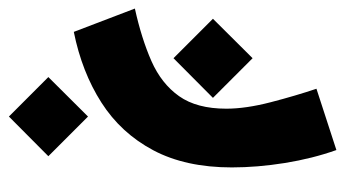

<svg xmlns="http://www.w3.org/2000/svg" viewBox="-226 -181 794 442"><g transform="rotate(90 171.0 40.0)"><path d="M218.3 234.4 309.6 325.7 218.3 416.5 127.4 325.7ZM84 -144.5 175.3 -53.2 84 37.6 -6.8 -53.2ZM23.4 267.1 -30.3 126.5Q38.6 111.3 90.6 88.4Q142.6 65.4 171.4 24.7Q200.2 -16.1 200.2 -84Q200.2 -128.9 185.3 -186.3Q170.4 -243.7 154.3 -291.5L295.4 -337.4Q314.9 -282.7 325.2 -219Q335.4 -155.3 335.4 -96.7Q335.4 9.8 295.9 84.2Q256.3 158.7 186 203.6Q115.7 248.5 23.4 267.1Z"/></g></svg>

Font: Vazirmatn FD Black
Style: Regular
Weight: 900
Designer: Saber Rastikerdar
Foundry: Saber Rastikerdar
Version: Version 33.003